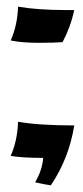

<svg xmlns="http://www.w3.org/2000/svg" viewBox="-20 -467 247 574"><path d="M175 -437H202Q191 -386 167 -341Q143 -339 94.5 -339Q46 -339 12 -346Q32 -391 34 -447Q94 -437 175 -437ZM34 -103Q97 -92 202 -92Q186 7 132 87Q110 84 85 78Q107 40 109 5Q45 5 12 -1Q32 -46 34 -103Z"/></svg>

Font: Ruslan Display
Style: Regular
Weight: 400
Version: Version 1.001